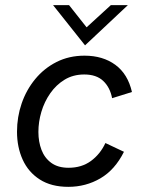

<svg xmlns="http://www.w3.org/2000/svg" viewBox="-20 -717 558 745"><path d="M245 8Q179 8 134.5 -20.5Q90 -49 68 -97.5Q46 -146 46 -206Q46 -263 64 -315.5Q82 -368 116.5 -410Q151 -452 199.5 -476.5Q248 -501 308 -501Q379 -501 427.5 -465.5Q476 -430 492 -360L415 -336Q407 -378 380.5 -403Q354 -428 307 -428Q264 -428 231 -408Q198 -388 175 -355Q152 -322 140.5 -283Q129 -244 129 -205Q129 -167 141 -135.5Q153 -104 179 -85Q205 -66 246 -66Q297 -66 333 -92.5Q369 -119 389 -162L461 -128Q426 -58 369.5 -25Q313 8 245 8ZM310 -541 186 -697H248L316 -611L410 -697H476Z"/></svg>

Font: Hanken Grotesk
Style: Italic
Weight: 400
Italic angle: -8°
Designer: Alfredo Marco Pradil
Foundry: Hanken Design Co.
Version: Version 3.013